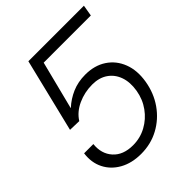

<svg xmlns="http://www.w3.org/2000/svg" viewBox="-207 -847 974 974"><g transform="rotate(-45 280.5 -359.5)"><path d="M234.9 9.8Q168.5 9.8 119.9 -17.3Q71.3 -44.4 47.9 -91.1Q24.4 -137.7 32.2 -197.3H98.6Q91.8 -133.3 129.2 -91.8Q166.5 -50.3 236.8 -50.3Q288.6 -50.3 332.5 -74.2Q376.5 -98.1 406.2 -139.4Q436 -180.7 444.8 -233.4Q453.6 -287.1 439.2 -327.9Q424.8 -368.7 391.1 -391.8Q357.4 -415 308.1 -415Q252.9 -415 204.3 -392.8Q155.8 -370.6 130.4 -330.1L65.9 -332L162.6 -727.5H561L550.8 -667.5H212.4L146.5 -407.7H147.5Q181.6 -439 224.1 -457.3Q266.6 -475.6 318.4 -475.6Q384.8 -475.6 431.9 -444.6Q479 -413.6 500.2 -358.9Q521.5 -304.2 509.8 -233.4Q498 -162.6 459.5 -107.7Q420.9 -52.7 363 -21.5Q305.2 9.8 234.9 9.8Z"/></g></svg>

Font: Inter 28pt Light
Style: Italic
Weight: 300
Italic angle: -9.3988°
Designer: Rasmus Andersson
Foundry: rsms
Version: Version 4.001;git-66647c0bb